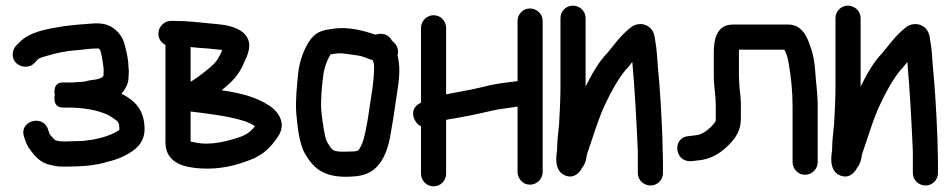

<svg xmlns="http://www.w3.org/2000/svg" viewBox="-20 -579 3367 680"><path d="M403 -121C403 -120.5 404.9 -119 384.5 -108.2C354.9 -93.6 318.9 -84.5 275.7 -80C262.1 -79.8 217.3 -78 208 -78C185.8 -78 176.1 -81.6 172.1 -85.3L157.7 -101.5C156.4 -103.6 154.9 -106.5 153.7 -109.9L150.1 -120.7C133.7 -174.7 45.9 -152.2 65.3 -94.1L69.3 -82.1C73.6 -69.2 78.7 -59.3 88.1 -46.9C102.3 -27.4 123.1 -1.2 160.3 5.6L180.1 9.5C188.8 11.2 199.3 11 208 11C236.8 11 280.8 10 307.1 5.7L331.1 1.7C331.7 1.6 332.8 1.3 333.6 1.1C364.7 -7.4 392.9 -11.9 425.7 -29.9C453.7 -44 492 -69.8 492 -121C492 -191.5 456.3 -223.4 410.3 -247.3C420.7 -259.3 435 -280.4 435 -302C435 -310.6 437.6 -323.9 435 -342.1C434.8 -363 431.3 -379.9 426.4 -401.4C419.6 -432.8 412.7 -452.8 388.4 -473.9C366.4 -493 340.5 -498 310.3 -495.9C274 -493.5 240.5 -490.9 202.1 -485.7C150.5 -476.3 86.4 -469.1 47 -427.3L37.3 -417.7C29.5 -409.9 25 -397.3 25 -386C25 -344.2 78.2 -329.2 102.6 -356.3L111.7 -366.4C116.9 -372.3 122.7 -374.8 142 -380C173.8 -389.9 213.4 -398.9 250.5 -401C271.4 -402.3 295.1 -407 314 -407C319.5 -407 324.2 -407.6 328.9 -407.4C330.4 -406.4 332.8 -404.5 334.7 -402.6C339.5 -389.6 344.6 -356.8 347 -335.6V-321C347 -317 346.9 -314.6 346.4 -310.4C343.5 -305.4 334.9 -298.6 307.5 -295.9C291 -294.2 283.4 -290 279 -290C273.4 -290 243.7 -287 237 -287H203C163.9 -287 174 -243 174 -243C174 -243 163.4 -198 203 -198H223C275.7 -198 322.8 -189.2 358.6 -173.8C363.6 -171.9 391.5 -154.2 396.9 -148.5C400.7 -141.9 402 -138.9 402 -134C402 -130 403 -122.6 403 -121Z M541 -460C541 -442.2 549.6 -429.1 566 -419.8V-75C566 3.2 641.1 14.1 688.8 17.4C759 22.3 817.7 6.1 865.9 -12.6C912.2 -29.7 940.9 -59.8 963.6 -93.9C993.2 -136.1 973.5 -178 933.9 -204.8C884.7 -237.6 826.5 -250.1 764.9 -259.4C803.4 -290.6 826.7 -313.2 845.9 -360.9C860.1 -389.4 885 -445.4 820.7 -476.6C786.9 -492.1 757.2 -492.6 724.5 -495.9C683.4 -500 642.4 -505 596 -505H585C563.1 -505 541 -486.1 541 -460ZM655 -184.1C724 -175.5 788.7 -168.2 845.6 -150.1C853.3 -147.8 869.3 -141.1 882.7 -132.6C872 -116.6 857.6 -104.9 834.2 -95.4C789.6 -79.7 726.2 -62.2 671.2 -74.5C663.7 -76 659.3 -76.5 655 -77.6ZM655 -289.5 655 -412.4C672.9 -410.8 694.5 -408.2 717.2 -407.1L757 -403.1C760.8 -402.8 762.2 -402.7 767.1 -401.6C750.2 -362 741.1 -353.5 702.5 -322.6C682.8 -307.3 667.4 -296.6 660.7 -292.8C659.1 -291.9 656.8 -290.6 655 -289.5Z M1305 -346C1304.9 -287.2 1295 -243.1 1286.3 -181.5C1280.7 -142.9 1270.7 -84.2 1259.1 -63.1C1247.6 -42.4 1252.9 -43.2 1210.3 -42C1156 -40.5 1157.3 -45.5 1137.6 -77.6C1129.9 -92.3 1121.3 -152 1117.9 -187C1115.4 -228.5 1119.9 -271.7 1124.8 -311.2C1127.6 -338.3 1139.8 -369.1 1150.6 -386.3C1163.4 -388.7 1178.9 -390.9 1190.2 -390.1C1200.8 -389.3 1251.9 -382.2 1258.3 -380.4C1269.1 -377.4 1283.5 -371.1 1300.5 -365.4C1302.8 -359.3 1304.3 -354 1305 -346ZM1310.7 -456.1C1272.3 -468.6 1214.4 -486.4 1157.2 -476.7C1130.6 -473.2 1104 -470.1 1081.2 -441.3C1058.9 -411.6 1041.4 -366.9 1036.1 -320.6C1032.2 -278.8 1026.1 -230 1029.1 -180.1C1033.1 -135.7 1038.8 -69.5 1061.6 -32.1C1091.8 19.1 1129 48.8 1212.6 47C1245.2 46.3 1271.8 41.9 1292.4 29.4C1334.6 3.9 1351.8 -44.7 1361.6 -93.3C1369.6 -136.8 1377.5 -188.2 1383.3 -230.1C1389 -272 1402.2 -329.8 1387.8 -383.1C1395.5 -407.2 1380.5 -426.3 1368.2 -434.7C1356.3 -459.7 1329.2 -463.1 1310.7 -456.1Z M1813 -505V-291.5C1774.6 -287 1731.2 -282.3 1690.7 -271.2C1653.2 -261.8 1605.1 -253.9 1560 -244.9V-480C1560 -503 1542 -525 1516 -525C1491.2 -525 1471 -504.8 1471 -480V-215.7C1468.6 -214.1 1466.4 -212.7 1464.6 -211.7C1426.4 -189.9 1445.9 -142.9 1471 -131.9V36C1471 60.8 1491.2 81 1516 81C1542 81 1560 59 1560 36V-154.3C1563.1 -155 1568.5 -156.2 1574.3 -157.4C1612.9 -163.1 1672.8 -175.2 1712.1 -184.7C1744.4 -193.1 1774.9 -195.2 1813 -201.5V30C1813 53 1831 75 1857 75C1881.8 75 1902 54.8 1902 30V-505C1902 -531 1880 -549 1857 -549C1832.7 -549 1813 -529.3 1813 -505Z M1965 -515V-268C1965 -234.9 1962.3 -173 1960.1 -139C1957 -107.3 1953.1 -80.6 1953 -47.9C1952.1 -36.3 1937.6 25.6 1982.5 42.8C2022.5 58.2 2041.7 15 2041.7 15C2056.4 -2.6 2056.8 -23.5 2059 -32.8C2078.8 -88.7 2099.3 -160.2 2123.6 -210.2C2144.9 -255.7 2167.9 -297.4 2195.1 -330.6C2204.1 -339 2212.5 -350.6 2219.5 -359.6C2228.5 -258 2234.3 -149.5 2239 -42.5V34C2239 60 2261 78 2284 78C2308.3 78 2328 58.3 2328 34V-10C2328 -20.6 2327.7 -31.2 2327 -45.6C2327 -54.8 2326.6 -71 2326 -90.9C2322.6 -174.4 2318 -262.2 2309.9 -343.1C2307.7 -375.2 2306 -405.9 2300.6 -434.6C2298.7 -444.6 2299.1 -471.2 2274.6 -486.3C2253 -499.6 2227.2 -493.8 2211.8 -480C2178 -453.2 2155.8 -421.2 2131.5 -391.9C2099.3 -359.1 2075.5 -315.4 2054 -272.4V-515C2054 -541 2032 -559 2009 -559C1984.7 -559 1965 -539.3 1965 -515Z M2508 -393V-308C2508 -274.4 2515 -238.2 2515 -210V-161C2515 -154.4 2514.8 -151 2514.7 -150.3C2507.8 -136.8 2482.4 -113.5 2467.2 -107L2454.9 -101.7C2449.4 -100.5 2430.7 -98 2428 -98C2425 -98 2421.9 -97.4 2419.1 -97C2361.4 -93.2 2367.5 -8 2424 -8C2435.2 -8 2439.4 -10 2452.9 -11.1C2501.3 -14.8 2538.3 -41.2 2565.2 -69.9C2586.3 -92.4 2604 -117.5 2604 -161V-210C2604 -240.3 2598 -266.6 2598 -288C2598 -294.3 2597 -300.1 2597 -308V-393C2597 -396.2 2597.1 -399 2597.4 -403H2757.7C2764.8 -390.1 2767.8 -382.7 2772.4 -359.3C2781.3 -310.7 2787 -258.4 2787 -203V-5C2787 18 2805 40 2831 40C2855.8 40 2876 19.8 2876 -5V-203C2876 -249.3 2869 -292.5 2867 -330.3C2865.9 -350.5 2859.9 -391.6 2850.2 -413.3C2843.6 -433 2826.8 -492 2773 -492H2575C2518 -492 2508 -438.4 2508 -393Z M2939 -515V-268C2939 -234.9 2936.3 -173 2934.1 -139C2931 -107.3 2927.1 -80.6 2927 -47.9C2926.1 -36.3 2911.6 25.6 2956.5 42.8C2996.5 58.2 3015.7 15 3015.7 15C3030.4 -2.6 3030.8 -23.5 3033 -32.8C3052.8 -88.7 3073.3 -160.2 3097.6 -210.2C3118.9 -255.7 3141.9 -297.4 3169.1 -330.6C3178.1 -339 3186.5 -350.6 3193.5 -359.6C3202.5 -258 3208.3 -149.5 3213 -42.5V34C3213 60 3235 78 3258 78C3282.3 78 3302 58.3 3302 34V-10C3302 -20.6 3301.7 -31.2 3301 -45.6C3301 -54.8 3300.6 -71 3300 -90.9C3296.6 -174.4 3292 -262.2 3283.9 -343.1C3281.7 -375.2 3280 -405.9 3274.6 -434.6C3272.7 -444.6 3273.1 -471.2 3248.6 -486.3C3227 -499.6 3201.2 -493.8 3185.8 -480C3152 -453.2 3129.8 -421.2 3105.5 -391.9C3073.3 -359.1 3049.5 -315.4 3028 -272.4V-515C3028 -541 3006 -559 2983 -559C2958.7 -559 2939 -539.3 2939 -515Z"/></svg>

Font: Just Breathe
Style: Bd
Weight: 400
Foundry: Cannot Into Space Fonts
Version: Version 0.72